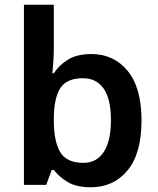

<svg xmlns="http://www.w3.org/2000/svg" viewBox="-20 -780 666 810"><path d="M207 -580Q207 -548 205 -518Q203 -488 201 -471H207Q229 -505 267 -528.5Q305 -552 366 -552Q460 -552 518.5 -481Q577 -410 577 -272Q577 -132 518 -61Q459 10 363 10Q302 10 265.5 -12Q229 -34 207 -63H198L175 0H81V-760H207ZM330 -450Q262 -450 235 -409Q208 -368 207 -283V-272Q207 -185 233.5 -139Q260 -93 332 -93Q388 -93 418 -139.5Q448 -186 448 -273Q448 -362 417.5 -406Q387 -450 330 -450Z"/></svg>

Font: Noto Sans Gujarati UI SemiBold
Style: Regular
Weight: 600
Designer: Jelle Bosma - Monotype Design Team, Universal Thirst
Foundry: Monotype Imaging Inc.
Version: Version 2.106; ttfautohint (v1.8.4.7-5d5b)